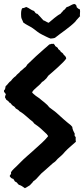

<svg xmlns="http://www.w3.org/2000/svg" viewBox="-30 -944 431 985"><path d="M0 -459C-1 -456.1 -4.9 -453.1 -3.9 -442.4C-1 -439.5 1 -436.5 2 -432.6C8.8 -427.7 14.6 -424.8 17.6 -418C25.4 -417 25.4 -410.2 36.1 -401.4C43 -398.4 46.9 -394.5 50.8 -387.7C57.6 -383.8 65.4 -379.9 70.3 -373C96.7 -358.4 116.2 -335 139.6 -318.4C140.6 -315.4 143.6 -312.5 147.5 -308.6C170.9 -293.9 190.4 -274.4 210.9 -254.9C211.9 -251 215.8 -250 216.8 -245.1C198.2 -221.7 175.8 -203.1 154.3 -183.6C138.7 -168.9 125 -157.2 109.4 -143.6C101.6 -136.7 95.7 -131.8 88.9 -125C77.1 -113.3 68.4 -104.5 56.6 -92.8C45.9 -82 34.2 -73.2 26.4 -60.5C29.3 -49.8 22.5 -48.8 19.5 -41C24.4 -32.2 30.3 -27.3 38.1 -26.4C41 -21.5 43.9 -16.6 46.9 -12.7C57.6 -9.8 58.6 -2.9 66.4 3.9C78.1 6.8 86.9 13.7 97.7 21.5C108.4 16.6 115.2 10.7 124 5.9C128.9 -1 136.7 -5.9 140.6 -13.7C151.4 -20.5 162.1 -31.2 168.9 -40C177.7 -50.8 186.5 -58.6 197.3 -67.4C211.9 -80.1 226.6 -92.8 242.2 -107.4C251 -112.3 259.8 -121.1 265.6 -128.9C280.3 -141.6 292 -151.4 303.7 -166C318.4 -181.6 336.9 -197.3 359.4 -216.8C358.4 -220.7 357.4 -228.5 358.4 -241.2C355.5 -244.1 350.6 -245.1 353.5 -257.8C348.6 -266.6 340.8 -282.2 340.8 -293L333 -301.8C306.6 -322.3 283.2 -343.8 259.8 -365.2C248 -376 235.4 -382.8 222.7 -393.6C218.8 -398.4 215.8 -402.3 212.9 -405.3C203.1 -415 192.4 -422.9 181.6 -431.6C170.9 -442.4 155.3 -449.2 144.5 -460C141.6 -462.9 135.7 -466.8 134.8 -470.7C142.6 -487.3 172.9 -504.9 185.5 -523.4C194.3 -527.3 200.2 -535.2 208 -542C210.9 -546.9 214.8 -550.8 217.8 -555.7C238.3 -573.2 299.8 -626 309.6 -643.6C308.6 -650.4 307.6 -654.3 296.9 -663.1C293.9 -670.9 288.1 -673.8 281.2 -678.7C280.3 -682.6 280.3 -683.6 268.6 -692.4C267.6 -700.2 261.7 -701.2 252.9 -708C252 -714.8 248 -714.8 245.1 -719.7C244.1 -718.8 240.2 -718.8 232.4 -718.8C228.5 -715.8 224.6 -717.8 221.7 -714.8C213.9 -707 205.1 -700.2 197.3 -693.4C168.9 -668.9 144.5 -646.5 109.4 -612.3C108.4 -608.4 104.5 -605.5 101.6 -600.6C90.8 -593.8 85.9 -585.9 75.2 -579.1C68.4 -568.4 57.6 -564.5 50.8 -553.7C41 -546.9 33.2 -539.1 26.4 -529.3C14.6 -522.5 9.8 -509.8 -1 -502L-3.9 -487.3C-4.9 -483.4 -9.8 -482.4 -9.8 -477.5C-9.8 -468.8 -1 -466.8 0 -459ZM89.8 -828.1C105.5 -816.4 123 -809.6 138.7 -798.8C153.3 -788.1 168.9 -774.4 185.5 -766.6C196.3 -761.7 214.8 -751 229.5 -746.1C237.3 -747.1 245.1 -747.1 252 -750C286.1 -777.3 325.2 -801.8 355.5 -832C358.4 -835 359.4 -837.9 362.3 -840.8C370.1 -848.6 374 -854.5 380.9 -861.3C377.9 -866.2 382.8 -884.8 379.9 -895.5C374 -897.5 368.2 -901.4 363.3 -907.2C363.3 -916 359.4 -921.9 350.6 -923.8C335.9 -920.9 326.2 -910.2 311.5 -907.2C307.6 -902.3 300.8 -892.6 293.9 -889.6C291 -882.8 284.2 -879.9 280.3 -873C261.7 -864.3 235.4 -839.8 219.7 -827.1C209 -830.1 203.1 -836.9 192.4 -839.8C181.6 -851.6 172.9 -862.3 162.1 -873C150.4 -874 151.4 -880.9 144.5 -887.7C129.9 -891.6 119.1 -903.3 104.5 -908.2C97.7 -905.3 92.8 -902.3 85 -902.3C78.1 -895.5 78.1 -878.9 78.1 -870.1C78.1 -845.7 82 -849.6 89.8 -828.1Z"/></svg>

Font: Caesar Dressing Cyrillic
Style: Regular
Weight: 400
Designer: Dathan Boardman
Foundry: Open Window
Version: Version 1.00;July 2, 2020;FontCreator 13.0.0.2642 64-bit